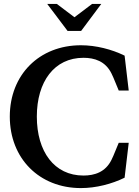

<svg xmlns="http://www.w3.org/2000/svg" viewBox="-20 -946 707 980"><path d="M30 -351C30 -137 181 14 393 14C470 14 551 -7 616 -39L637 -217H586C573 -188 563 -158 549 -130C518 -67 462 -50 406 -50C257 -50 168 -172 168 -351C168 -529 257 -651 406 -651C462 -651 518 -634 549 -571C563 -543 573 -513 586 -484H637L616 -662C551 -694 470 -715 393 -715C181 -715 30 -565 30 -351ZM221 -926 325 -788H394L497 -926H450L360 -858L270 -926Z"/></svg>

Font: LT Superior Serif Semibold
Style: Regular
Weight: 600
Designer: Daniel Lyons
Foundry: LyonsType
Version: Version 2.120;FEAKit 1.0